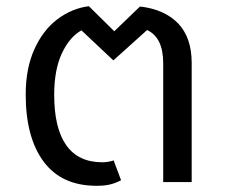

<svg xmlns="http://www.w3.org/2000/svg" viewBox="-20 -588 732 620"><path d="M599 -384V0H507V-384Q507 -467 455 -491L346 -393L243 -490Q204 -468 179.5 -415Q155 -362 155 -282Q155 -174 194 -119Q233 -64 310 -64Q329 -64 347 -70L371 -6Q354 3 336 7.5Q318 12 292 12Q179 12 121 -66Q63 -144 63 -283Q63 -367 91 -429Q119 -491 165.5 -526Q212 -561 267 -568L349 -487L432 -567Q511 -558 555 -512.5Q599 -467 599 -384Z"/></svg>

Font: FiraGOUPP
Style: Medium
Weight: 400
Designer: bBox Type
Foundry: bBox Type GmbH
Version: Version 1.001